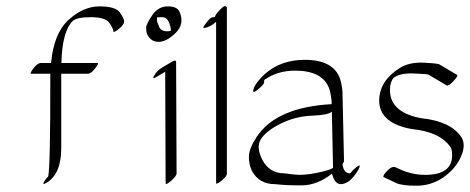

<svg xmlns="http://www.w3.org/2000/svg" viewBox="-20 -575 1532 626"><path d="M297.4 -369.6Q303.7 -369.6 290.3 -352.1Q276.9 -334.5 266.1 -334.5H179.7V-91.8Q179.7 -7.3 130.9 21.5Q115.7 30.3 125 15.1Q128.9 8.3 136.7 1Q144.5 -19 144 -334.5H82Q75.7 -334.5 88.9 -352.1Q102.1 -369.6 113.3 -369.6H146.5Q155.3 -466.3 203.6 -510.3Q252 -554.2 304.4 -554.2Q356.9 -554.2 370.8 -534.4Q384.8 -514.6 384.8 -504.9Q384.8 -495.1 368.4 -481.4Q352.1 -467.8 349.6 -472.2Q349.6 -481.9 336.4 -500.5Q323.2 -519 276.4 -519Q229.5 -519 216.3 -505.9Q182.6 -471.2 180.2 -369.6Z M564.9 -537.6Q583 -497.6 553 -468Q522.9 -438.5 497.1 -438.5Q471.2 -438.5 459.5 -464.4Q456.5 -471.7 456.5 -484.1Q456.5 -496.6 476.3 -525.4Q496.1 -554.2 526.6 -554.2Q557.1 -554.2 564.9 -537.6ZM536.6 -474.1Q538.1 -485.8 530.8 -502.4Q523.4 -519 509.3 -519Q495.1 -519 492.2 -518.6Q491.7 -515.1 491.7 -509.5Q491.7 -503.9 499.3 -486.6Q506.8 -469.2 536.6 -474.1ZM507.3 -354 542 -374.5Q553.7 -381.3 554.2 -373L555.7 -9.3Q555.7 -1 537.8 14.6Q520 30.3 520 22L518.6 -340.8H518.1L489.3 -323.7Q474.1 -314.5 483.2 -329.6Q492.2 -344.7 507.3 -354Z M719.7 -8.8Q719.7 -0.5 703.4 13.2Q687 26.9 684.6 22.5V-503.9Q665 -486.3 646.5 -483.9Q640.1 -482.9 645 -490.2Q649.9 -497.6 658.4 -507.8Q667 -518.1 672.9 -518.6Q678.7 -519 680.7 -520Q681.6 -522 683.1 -525.9Q684.6 -529.8 697.5 -543.5Q710.4 -557.1 715.1 -554.7Q719.7 -552.2 719.7 -550.8Z M1090.8 25.4Q1071.3 25.4 1062.5 -8.8Q1014.2 28.8 965.1 29.3Q916 29.8 876.5 25.4Q825.2 25.4 801.8 -17.1Q791.5 -37.6 791.5 -63.7Q791.5 -89.8 816.4 -127.9Q880.4 -225.6 1061.5 -235.4Q1061 -260.7 1053.7 -285.2Q1032.7 -344.7 941.9 -344.7Q884.8 -344.7 841.8 -314.5Q840.8 -312 841.1 -306.4Q841.3 -300.8 823.5 -285.4Q805.7 -270 805.7 -278.3Q805.7 -293 826.7 -316.4Q881.8 -379.9 974.4 -379.9Q1066.9 -379.9 1088.9 -317.9Q1096.2 -293 1096.7 -271.5L1101.6 -50.8Q1101.6 -46.4 1096.7 -40Q1100.1 -9.8 1121.6 -9.8Q1128.9 -19.5 1142.3 -30.3Q1155.8 -41 1151.9 -29.3Q1147 -15.6 1129.4 4.6Q1111.8 24.9 1090.8 25.4ZM1062 -210.9Q1049.3 -199.7 996.8 -197.8Q944.3 -195.8 896.7 -172.6Q849.1 -149.4 831.3 -122.3Q813.5 -95.2 836.2 -52.5Q858.9 -9.8 907.7 -9.8Q907.7 -9.8 939 -5.9Q970.7 -2.4 1013.7 -11.5Q1056.6 -20.5 1065.9 -27.8Z M1270.5 -29.3Q1318.8 -4.4 1367.7 -4.9Q1454.1 -5.4 1454.1 -68.4Q1454.1 -87.9 1449.2 -94.7Q1415.5 -145 1322.3 -154.3Q1216.3 -173.3 1216.3 -247.6Q1216.8 -311.5 1283.7 -353.5Q1314.9 -373 1362.3 -370.6Q1409.7 -368.2 1413.1 -364.7L1469.7 -331.1Q1475.1 -328.1 1458.5 -310.5Q1441.9 -293 1436.5 -296.4L1379.4 -330.1Q1378.9 -330.1 1376.5 -331.8Q1374 -333.5 1328.9 -335.4Q1283.7 -337.4 1262.7 -320.8Q1249 -302.2 1252 -270.5Q1259.8 -206.5 1354 -189.5Q1449.2 -179.7 1483.9 -128.4Q1500.5 -103 1482.4 -63.2Q1464.4 -23.4 1425.3 3.4Q1386.2 30.3 1338.9 30.5Q1291.5 30.8 1271 21.5Q1250.5 12.2 1231 2.4Q1226.1 -1 1242.4 -18.1Q1258.8 -35.2 1270.5 -29.3Z"/></svg>

Font: ML-NILA03
Style: Regular
Weight: 400
Designer: CLT@C-DIT
Version: Version ML-NILA03 1.0